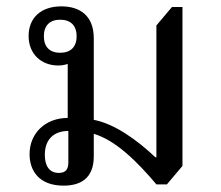

<svg xmlns="http://www.w3.org/2000/svg" viewBox="-20 -574 694 604"><path d="M521 -552 472 -494V-79H469C410 -135 339 -185 275 -197V-454C275 -523 233 -554 173 -554C108 -554 70 -517 70 -461C70 -403 111 -368 163 -368C175 -368 185 -370 193 -373V-203C124 -203 73 -156 73 -89C73 -37 103 10 180 10C231 10 275 -11 275 -82V-153C344 -133 413 -64 472 6H505L554 -52V-552ZM169 -408C137 -408 118 -426 118 -460C118 -494 137 -512 169 -512C202 -512 221 -494 221 -460C221 -426 202 -408 169 -408ZM195 -63C195 -43 188 -30 165 -30C134 -30 121 -54 121 -87C121 -136 150 -162 195 -162Z"/></svg>

Font: Noto Serif Thai
Style: Regular
Weight: 400
Designer: Monotype Design Team
Foundry: Monotype Imaging Inc.
Version: Version 1.901